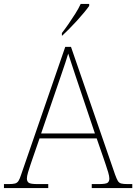

<svg xmlns="http://www.w3.org/2000/svg" viewBox="-24 -951 689 971"><path d="M-4 0V-20H18Q41 -20 52 -23Q63 -26 69.5 -36Q76 -46 83 -68L306 -714H335L558 -68Q566 -46 572 -36Q578 -26 589 -23Q600 -20 623 -20H645V0H440V-20H474Q512 -20 520.5 -27Q529 -34 529 -48Q529 -60 523 -80Q517 -100 510.5 -119Q504 -138 501 -147L465 -251H176L140 -147Q137 -138 130.5 -119Q124 -100 118 -80Q112 -60 112 -48Q112 -34 121 -27Q130 -20 167 -20H220V0ZM184 -276H456L379 -505Q370 -532 359 -564.5Q348 -597 338 -628Q328 -659 321 -680Q317 -665 306.5 -634Q296 -603 285 -570.5Q274 -538 266 -515ZM289 -784Q304 -803 322 -829Q340 -855 357 -882Q374 -909 384 -931H427V-921Q418 -908 401.5 -888Q385 -868 365 -846Q345 -824 325.5 -804.5Q306 -785 291 -771H289Z"/></svg>

Font: Noto Serif Armenian Thin
Style: Regular
Weight: 250
Version: Version 2.007